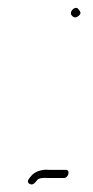

<svg xmlns="http://www.w3.org/2000/svg" viewBox="-20 -475 240 494"><path d="M156 -28C157 -34 155 -38 149 -38H107C89 -40 69 -34 60 -22C54 -15 47 -7 56 -2C65 3 70 -5 76 -12C79 -17 94 -18 101 -17H144C150 -17 155 -22 156 -28ZM164 -436C168 -431 173 -427 182 -434C191 -441 186 -446 182 -451C175 -462 157 -446 164 -436Z"/></svg>

Font: Electronic
Style: ThnIt
Weight: 100
Version: Version 1.011